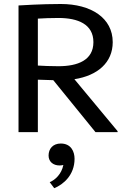

<svg xmlns="http://www.w3.org/2000/svg" viewBox="-20 -678 648 985"><path d="M305 168.3C295.8 215 263.3 245 235 256.7L258.3 287.5C305 268.3 362.5 220 362.5 136.7C362.5 100 345 58.3 291.7 58.3C251.7 58.3 229.2 85 229.2 120C229.2 151.7 253.3 170.8 285 170.8C291.7 170.8 299.2 170 305 168.3ZM253.3 -266.7 470 0H583.3V-5L361.7 -271.7C480 -290 558.3 -356.7 558.3 -461.7C558.3 -585.8 447.5 -657.5 291.7 -657.5C190.8 -657.5 90 -650.8 75 -650V-274.2V0H174.2V-269.2C198.3 -268.3 225.8 -267.5 253.3 -266.7ZM174.2 -341.7V-582.5C200.8 -584.2 240 -585.8 280 -585.8C379.2 -585.8 459.2 -554.2 459.2 -461.7C459.2 -369.2 379.2 -338.3 280 -338.3C240 -338.3 200.8 -340 174.2 -341.7Z"/></svg>

Font: Boon Medium
Style: Regular
Weight: 500
Designer: Sungsit Sawaiwan
Foundry: FontUni
Version: Version 2.0